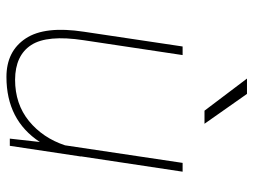

<svg xmlns="http://www.w3.org/2000/svg" viewBox="-114 -651 775 587"><g transform="rotate(90 273.5 -357.5)"><path d="M223.6 -16.1Q297.9 -16.1 350.1 -58.6Q401.9 -101.1 424.3 -168.9L478 -528.3H504.9L458 -217.3H458.5L425.8 0H403.8L414.1 -91.8Q347.2 10.3 215.3 10.3Q136.7 10.3 97.7 -48.3Q58.6 -106.9 77.1 -227.1L122.1 -528.3H148.4L103 -226.1Q85.9 -114.3 117.7 -65.4Q149.4 -16.6 223.6 -16.1ZM358.4 -595.2H318.4L220.2 -725.1H267.1Z"/></g></svg>

Font: Roboto-ThinItalic
Style: Italic
Weight: 250
Italic angle: -12°
Designer: Google
Version: Version 1.100141; 2013; ttfautohint (v0.94.14-c901) -l 8 -r 